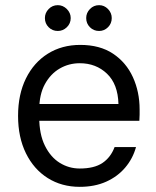

<svg xmlns="http://www.w3.org/2000/svg" viewBox="-20 -712 606 744"><path d="M289 12Q219 12 165 -22Q111 -56 80.5 -118Q50 -180 50 -263Q50 -346 80.5 -408Q111 -470 165.5 -504Q220 -538 291 -538Q367 -538 418 -504Q469 -470 495 -413Q521 -356 521 -288Q521 -278 521 -268Q521 -258 520 -244H113V-309H439Q437 -386 394.5 -426.5Q352 -467 289 -467Q247 -467 211.5 -446.5Q176 -426 154 -386Q132 -346 132 -286V-258Q132 -192 154 -147.5Q176 -103 211.5 -81Q247 -59 289 -59Q345 -59 377 -80.5Q409 -102 424 -142H507Q495 -98 465.5 -63Q436 -28 391.5 -8Q347 12 289 12ZM204 -592Q183 -592 168.5 -606.5Q154 -621 154 -642Q154 -662 168.5 -677Q183 -692 204 -692Q224 -692 239 -677Q254 -662 254 -642Q254 -621 239 -606.5Q224 -592 204 -592ZM364 -592Q343 -592 328.5 -606.5Q314 -621 314 -642Q314 -662 328.5 -677Q343 -692 364 -692Q384 -692 398.5 -677Q413 -662 413 -642Q413 -621 398.5 -606.5Q384 -592 364 -592Z"/></svg>

Font: DM Sans 9pt
Style: Regular
Weight: 400
Designer: Colophon Foundry, Jonny Pinhorn
Foundry: Colophon Foundry
Version: Version 4.004;gftools[0.9.30]